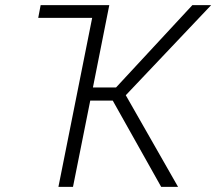

<svg xmlns="http://www.w3.org/2000/svg" viewBox="-20 -731 846 751"><path d="M676.5 0H610.5L421 -337.5H333L265.5 0H208.5L340.5 -661H129.5L139 -711H407.5L343.5 -389H434L732.5 -711H806L472 -358.5Z"/></svg>

Font: Roberto Sans Light
Style: Italic
Weight: 300
Italic angle: -11°
Designer: Google
Version: Version 1.00;June 11, 2020;FontCreator 12.0.0.2522 64-bit; t